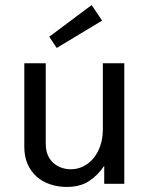

<svg xmlns="http://www.w3.org/2000/svg" viewBox="-20 -720 587 752"><path d="M379.9 -639.2 202.1 -532.2 172.9 -576.2 338.9 -700.2ZM466.8 0H388.2V-70.8Q364.3 -34.2 328.6 -10.7Q293.9 12.2 241.2 12.2Q207 12.2 176.8 2Q146 -8.3 124.5 -27.3Q101.6 -47.4 88.4 -76.7Q75.2 -106 75.2 -145V-472.2H159.2V-158.2Q159.2 -129.9 167.5 -111.8Q176.3 -92.3 190.4 -80.6Q204.6 -68.4 222.7 -62.5Q238.8 -57.1 257.8 -57.1Q283.2 -57.1 305.2 -67.9Q328.1 -79.1 345.2 -99.1Q362.3 -119.1 372.6 -148.4Q382.8 -177.7 382.8 -214.8V-472.2H466.8Z"/></svg>

Font: Post Grotesk Regular
Style: Regular
Weight: 500
Version: 0.900; ttfautohint (v0.96) -l 8 -r 50 -G 200 -x 14 -w "gGD" 